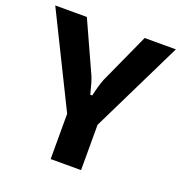

<svg xmlns="http://www.w3.org/2000/svg" viewBox="-125 -799 859 908"><g transform="rotate(20 304.0 -345.0)"><path d="M381 -228V0H228V-228L0 -690H159L274 -437Q284 -415 300 -350H310Q322 -404 335 -437L450 -690H607Z"/></g></svg>

Font: Exo 2.0
Style: Bold
Weight: 700
Designer: Natanael Gama
Version: Version 1.001;PS 001.001;hotconv 1.0.70;makeotf.lib2.5.58329